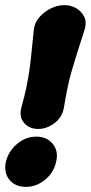

<svg xmlns="http://www.w3.org/2000/svg" viewBox="-39 -707 354 749"><path d="M110 -204Q76 -204 55.5 -227Q35 -250 44 -286Q57 -333 64.5 -369Q72 -405 76.5 -438.5Q81 -472 84.5 -508.5Q88 -545 93 -591Q96 -619 115 -640.5Q134 -662 160 -674.5Q186 -687 212 -687Q238 -687 259 -674.5Q280 -662 290 -640.5Q300 -619 291 -591Q276 -545 264.5 -508.5Q253 -472 243 -438.5Q233 -405 225.5 -369Q218 -333 210 -286Q204 -250 174 -227Q144 -204 110 -204ZM62 22Q20 22 -2.5 -6Q-25 -34 -16 -76Q-6 -117 27.5 -145.5Q61 -174 103 -174Q144 -174 167 -145.5Q190 -117 180 -76Q171 -34 137 -6Q103 22 62 22Z"/></svg>

Font: Winky Sans ExtraBold
Style: Italic
Weight: 800
Italic angle: -8.97852°
Designer: Simon Atzbach
Foundry: typofactur
Version: Version 1.205